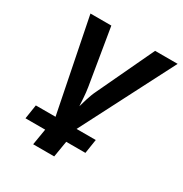

<svg xmlns="http://www.w3.org/2000/svg" viewBox="-169 -679 942 988"><g transform="rotate(30 301.5 -185.0)"><path d="M65 84H182L166 180H291L307 84H421L434 0H320L603 -550H469L312 -217C292 -177 282 -133 274 -108C272 -133 271 -177 264 -218L209 -550H85L195 0H78Z"/></g></svg>

Font: JetBrains Mono
Style: Bold Italic
Weight: 558
Italic angle: -9°
Monospace: yes
Designer: Philipp Nurullin, Konstantin Bulenkov
Foundry: JetBrains
Version: Version 2.305